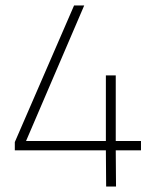

<svg xmlns="http://www.w3.org/2000/svg" viewBox="-20 -680 570 700"><path d="M366 -132H34V-162L250 -660H287L75 -166H366V-405H402V-166H494V-132H402L403 0H367Z"/></svg>

Font: Panefresco 1wt
Style: Regular
Weight: 250
Version: Version 1.000